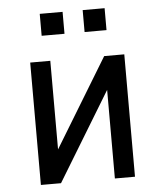

<svg xmlns="http://www.w3.org/2000/svg" viewBox="-52 -772 682 818"><g transform="rotate(-5 289.0 -363.5)"><path d="M148.4 -726.6H246.1V-632.8H148.4ZM332 -726.6H425.8V-632.8H332ZM406.2 -378.9 175.8 0H89.8V-523.4H175.8V-144.5L406.2 -523.4H492.2V0H406.2Z"/></g></svg>

Font: 和音 by 宁静之雨，公众号njzyshare
Style: Regular
Weight: 400
Designer: Steve Matteson
Foundry: Ascender Corporation
Version: Version 6.00;June 8, 2018;FontCreator 11.0.0.2388 32-bit